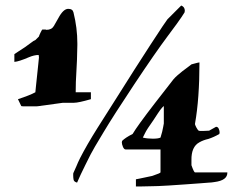

<svg xmlns="http://www.w3.org/2000/svg" viewBox="-20 -711 872 695"><path d="M533 -37 487 -36H472V-62Q476 -63 485 -64.5Q494 -66 504 -68.5Q514 -71 523 -72.5Q532 -74 536 -76Q560 -84 561 -87V-170H435Q429 -170 425 -179.5Q421 -189 421 -196L422 -201Q434 -213 460 -226Q477 -255 539.5 -336Q602 -417 608 -424Q614 -431 622 -438L640 -453Q650 -461 660 -468L673 -478Q677 -479 688 -482Q699 -485 702 -485Q702 -354 686 -264Q685 -260 690.5 -250Q696 -240 699 -238Q702 -237 706 -237H716L737 -238L762 -252Q769 -252 772 -244.5Q775 -237 775 -232L774 -226Q753 -214 734 -208Q716 -204 702 -196Q672 -180 673 -131V-113Q682 -87 686 -87H803Q804 -58 756 -52Q744 -50 737 -50Q730 -49 705 -47.5Q680 -46 650 -43.5Q620 -41 591 -39.5Q562 -38 553 -37.5Q544 -37 533 -37ZM649 -672 648 -666 637 -649Q628 -635 585 -577.5Q542 -520 466.5 -406.5Q391 -293 354 -231Q317 -170 308 -152L289 -114Q271 -78 259 -50Q248 -53 246.5 -60Q245 -67 245 -75V-82Q245 -84 247 -88L256 -108Q262 -123 270 -139Q294 -186 333 -248L404 -360L466 -458L524 -548Q582 -637 586 -641L636 -691Q649 -686 649 -672ZM497 -213Q513 -209 533 -209Q553 -209 561 -213Q561 -214 563 -220Q565 -226 567 -234Q569 -242 570.5 -250.5Q572 -259 573 -264V-327Q571 -326 566.5 -321Q562 -316 560 -313L551 -300Q544 -290 536 -277Q511 -242 505 -229Q499 -216 497 -213ZM309 -352Q264 -339 248 -339H208L121 -327Q118 -326 104 -326H72Q58 -326 57 -327L45 -352Q88 -366 108 -377Q109 -384 110.5 -402Q112 -420 114.5 -440Q117 -460 118.5 -478Q120 -496 121 -503L120 -512Q104 -512 85 -504Q48 -488 32 -487V-515Q36 -518 47 -525L70 -540L92 -556Q102 -564 108 -566L121 -579Q121 -581 126 -591.5Q131 -602 133 -604H145Q146 -604 148 -603Q167 -603 175 -617Q184 -632 191 -645Q209 -679 227 -679Q243 -679 246 -666Q260 -610 260 -554V-548Q259 -488 256.5 -451.5Q254 -415 254 -377H309Z"/></svg>

Font: Miltonian Tattoo
Style: Regular
Weight: 400
Designer: Pablo Impallari
Foundry: Pablo Impallari
Version: Version 1.008